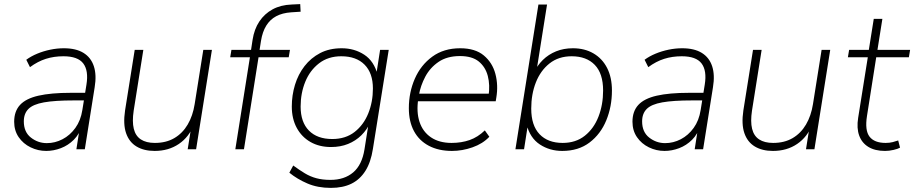

<svg xmlns="http://www.w3.org/2000/svg" viewBox="-20 -727 4452 935"><path d="M205 8Q165 8 129 -9.5Q93 -27 71 -59Q49 -91 49 -134Q49 -185 77.5 -216Q106 -247 167 -261Q228 -275 324 -275H405L399 -238H340Q247 -238 194 -228.5Q141 -219 118.5 -196.5Q96 -174 96 -136Q96 -84 130.5 -57Q165 -30 208 -30Q248 -30 284.5 -49Q321 -68 347 -104Q373 -140 381 -191L401 -315Q412 -383 385.5 -418Q359 -453 289 -453Q243 -453 203.5 -440.5Q164 -428 126 -400L108 -436Q131 -453 161 -465.5Q191 -478 224.5 -485Q258 -492 291 -492Q350 -492 386.5 -469.5Q423 -447 437 -404.5Q451 -362 441 -302L393 0H352L370 -116H380Q367 -74 339.5 -46.5Q312 -19 276.5 -5.5Q241 8 205 8Z M733 8Q681 8 645 -13.5Q609 -35 594 -78.5Q579 -122 589 -189L636 -484H678L631 -188Q623 -135 631.5 -100Q640 -65 666 -48Q692 -31 734 -31Q789 -31 829 -54.5Q869 -78 894 -120.5Q919 -163 928 -220L970 -484H1012L935 0H894L913 -120H924Q901 -60 851 -26Q801 8 733 8Z M1126 0 1197 -448H1101L1107 -484H1211L1201 -474L1210 -533Q1218 -585 1243 -622.5Q1268 -660 1307.5 -681.5Q1347 -703 1400 -705L1442 -707L1444 -670L1398 -667Q1355 -664 1325 -648Q1295 -632 1276.5 -602Q1258 -572 1251 -528L1243 -477L1238 -484H1392L1386 -448H1239L1168 0Z M1591 188Q1527 188 1477 166.5Q1427 145 1389 114L1408 79Q1438 101 1464.5 117Q1491 133 1521 141Q1551 149 1589 149Q1657 149 1700 112.5Q1743 76 1755 0L1776 -133L1784 -132Q1767 -95 1739.5 -68Q1712 -41 1675 -26Q1638 -11 1592 -11Q1535 -11 1492 -35.5Q1449 -60 1425 -104.5Q1401 -149 1401 -208Q1401 -263 1416.5 -314Q1432 -365 1463 -405Q1494 -445 1539 -468.5Q1584 -492 1644 -492Q1706 -492 1754 -460.5Q1802 -429 1819 -362H1812L1831 -484H1873L1796 -2Q1786 63 1759.5 105Q1733 147 1691.5 167.5Q1650 188 1591 188ZM1598 -50Q1663 -50 1707 -84.5Q1751 -119 1773.5 -175Q1796 -231 1796 -296Q1796 -371 1755.5 -412Q1715 -453 1642 -453Q1578 -453 1533.5 -418.5Q1489 -384 1466.5 -328.5Q1444 -273 1444 -208Q1444 -132 1484.5 -91Q1525 -50 1598 -50Z M2181 8Q2116 8 2068.5 -17Q2021 -42 1996 -88.5Q1971 -135 1971 -200Q1971 -277 2000 -343.5Q2029 -410 2085 -451Q2141 -492 2221 -492Q2294 -492 2336 -457Q2378 -422 2392.5 -367Q2407 -312 2397 -252L2394 -234H2000L2006 -271H2378L2359 -259Q2367 -313 2355.5 -357Q2344 -401 2311.5 -427.5Q2279 -454 2220 -454Q2157 -454 2115.5 -425.5Q2074 -397 2051 -353.5Q2028 -310 2020 -264L2017 -246Q2007 -182 2023 -133.5Q2039 -85 2079 -58Q2119 -31 2179 -31Q2227 -31 2267 -45Q2307 -59 2341 -92L2363 -61Q2331 -27 2281 -9.5Q2231 8 2181 8Z M2718 8Q2657 8 2609 -23.5Q2561 -55 2544 -122H2551L2532 0H2490L2602 -705H2644L2591 -371H2579Q2596 -408 2623.5 -435Q2651 -462 2688 -477Q2725 -492 2770 -492Q2827 -492 2870 -467Q2913 -442 2936.5 -396Q2960 -350 2960 -286Q2960 -208 2932.5 -141Q2905 -74 2851 -33Q2797 8 2718 8ZM2720 -31Q2784 -31 2828 -66Q2872 -101 2894.5 -159Q2917 -217 2917 -286Q2917 -369 2876.5 -411Q2836 -453 2764 -453Q2700 -453 2656 -418Q2612 -383 2589.5 -325.5Q2567 -268 2567 -198Q2567 -116 2607.5 -73.5Q2648 -31 2720 -31Z M3216 8Q3176 8 3140 -9.5Q3104 -27 3082 -59Q3060 -91 3060 -134Q3060 -185 3088.5 -216Q3117 -247 3178 -261Q3239 -275 3335 -275H3416L3410 -238H3351Q3258 -238 3205 -228.5Q3152 -219 3129.5 -196.5Q3107 -174 3107 -136Q3107 -84 3141.5 -57Q3176 -30 3219 -30Q3259 -30 3295.5 -49Q3332 -68 3358 -104Q3384 -140 3392 -191L3412 -315Q3423 -383 3396.5 -418Q3370 -453 3300 -453Q3254 -453 3214.5 -440.5Q3175 -428 3137 -400L3119 -436Q3142 -453 3172 -465.5Q3202 -478 3235.5 -485Q3269 -492 3302 -492Q3361 -492 3397.5 -469.5Q3434 -447 3448 -404.5Q3462 -362 3452 -302L3404 0H3363L3381 -116H3391Q3378 -74 3350.5 -46.5Q3323 -19 3287.5 -5.5Q3252 8 3216 8Z M3744 8Q3692 8 3656 -13.5Q3620 -35 3605 -78.5Q3590 -122 3600 -189L3647 -484H3689L3642 -188Q3634 -135 3642.5 -100Q3651 -65 3677 -48Q3703 -31 3745 -31Q3800 -31 3840 -54.5Q3880 -78 3905 -120.5Q3930 -163 3939 -220L3981 -484H4023L3946 0H3905L3924 -120H3935Q3912 -60 3862 -26Q3812 8 3744 8Z M4290 8Q4241 8 4209 -11.5Q4177 -31 4164 -67Q4151 -103 4159 -153L4206 -448H4109L4115 -484H4211L4235 -635H4277L4253 -484H4412L4406 -448H4247L4202 -162Q4191 -92 4214.5 -61.5Q4238 -31 4293 -31Q4312 -31 4327.5 -35Q4343 -39 4354 -43L4363 -8Q4353 -2 4331.5 3Q4310 8 4290 8Z"/></svg>

Font: Nunito Sans 12pt ExtraLight
Style: Italic
Weight: 200
Italic angle: -9°
Designer: Vernon Adams
Foundry: Vernon Adams
Version: Version 3.101;gftools[0.9.27]